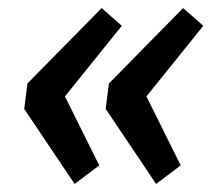

<svg xmlns="http://www.w3.org/2000/svg" viewBox="-20 -508 535 476"><path d="M165 -52 40 -238 48 -301 232 -488 282 -444 141 -269 226 -98ZM367 -52 242 -238 250 -301 434 -488 484 -444 343 -269 428 -98Z"/></svg>

Font: Bitter SemiBold
Style: Italic
Weight: 600
Italic angle: -9°
Designer: Sol Matas, and Bitter project Authors
Foundry: Sol Matas
Version: Version 2.001